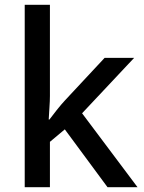

<svg xmlns="http://www.w3.org/2000/svg" viewBox="-20 -873 599 800"><path d="M188 -473Q188 -453 186 -425Q184 -397 183 -375H186Q197 -390 216.5 -414.5Q236 -439 251 -455L416 -632H539L322 -401L553 -93H428L250 -334L188 -282V-93H83V-853H188Z"/></svg>

Font: Noto Sans Kannada UI Medium
Style: Regular
Weight: 500
Designer: Jelle Bosma - Monotype Design Team
Foundry: Monotype Imaging Inc.
Version: Version 2.005; ttfautohint (v1.8.4.7-5d5b)